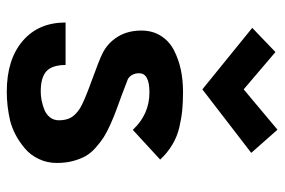

<svg xmlns="http://www.w3.org/2000/svg" viewBox="-154 -662 827 558"><g transform="rotate(90 259.0 -383.5)"><path d="M240.2 -558.6 61.5 -703.6 131.8 -771 240.2 -678.7 357.4 -776.9 424.8 -700.7ZM136.2 -268.1Q105.5 -283.2 87.4 -312.5Q69.3 -341.8 69.3 -381.3Q69.3 -414.1 85 -438.5Q100.6 -462.9 127 -476.3Q153.3 -489.7 183.3 -496.1Q213.4 -502.4 247.6 -502.4Q276.9 -502.4 300 -500.2Q323.2 -498 350.3 -491.7Q377.4 -485.4 401.1 -471.2Q424.8 -457 444.3 -436L357.9 -356.4Q313 -404.8 249 -404.8Q193.4 -404.8 193.4 -375Q193.4 -353 210 -342.3Q228.5 -335 256.1 -324.7Q283.7 -314.5 301.3 -308.1Q318.8 -301.8 341.8 -291.5Q364.7 -281.2 379.2 -272Q393.6 -262.7 409.4 -248.8Q425.3 -234.9 434.1 -219.2Q442.9 -203.6 448.5 -182.4Q454.1 -161.1 454.1 -135.7Q454.1 -107.4 442.6 -83.3Q431.2 -59.1 412.1 -43Q393.1 -26.9 372.8 -16.1Q352.5 -5.4 331.5 0Q289.6 9.8 247.1 9.8Q153.8 9.8 99.9 -36.1Q45.9 -82 45.9 -161.1H169.4Q169.4 -122.1 187.5 -105.5Q205.6 -88.9 246.1 -88.9Q258.8 -88.9 271.7 -91.3Q284.7 -93.8 298.6 -99.1Q312.5 -104.5 321.3 -115.5Q330.1 -126.5 330.1 -141.6Q330.1 -162.6 322.3 -176.5Q314.5 -190.4 295.9 -202.6Q277.3 -214.4 216.1 -236.6Q154.8 -258.8 136.2 -268.1Z"/></g></svg>

Font: Fantasque Sans Mono
Style: Bold
Weight: 700
Monospace: yes
Designer: Jany Belluz
Version: Version 1.8.0 ; ttfautohint (v1.8.2)